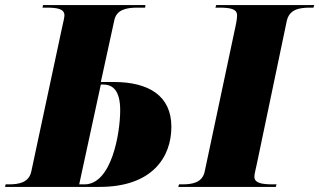

<svg xmlns="http://www.w3.org/2000/svg" viewBox="-45 -734 1254 754"><path d="M-25 0H346C553 0 628 -117 628 -236C628 -358 539 -412 402 -412H351L404 -655C413 -697 453 -704 495 -704H525L526 -714H124L122 -704H136C178 -704 208 -700 208 -674C208 -665 204 -650 199 -627L78 -61C69 -17 29 -10 -10 -10H-23ZM655 0H1038L1041 -10H1028C986 -10 954 -14 954 -40C954 -52 959 -67 964 -92L1081 -651C1091 -697 1129 -704 1173 -704H1186L1189 -714H804L801 -704H814C857 -704 886 -700 886 -674C886 -670 886 -660 881 -636L759 -61C750 -17 711 -10 671 -10H658ZM287 -10H266L351 -402H360C397 -402 427 -380 427 -301C427 -210 393 -10 287 -10Z"/></svg>

Font: Noto Serif Display Black
Style: Italic
Weight: 900
Italic angle: -12°
Designer: Monotype Design Team
Foundry: Monotype Imaging Inc.
Version: Version 2.009